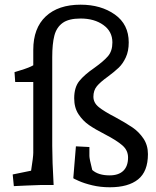

<svg xmlns="http://www.w3.org/2000/svg" viewBox="-20 -790 665 820"><path d="M122.1 -137.2V-439.9H44.9L42 -481.9L68.8 -490.2Q106 -501.5 122.1 -511.2V-577.1Q122.1 -669.9 175.5 -720Q229 -770 324.2 -770Q411.1 -770 470.5 -728Q529.8 -686 529.8 -608.9Q529.8 -571.8 517.3 -544.9Q504.9 -518.1 487.1 -501Q469.2 -483.9 440.9 -462.9Q408.7 -439.9 393.8 -421.9Q378.9 -403.8 378.9 -377Q378.9 -351.1 401.9 -332.5Q424.8 -314 473.1 -289.1Q517.1 -265.1 545.2 -246.1Q573.2 -227.1 592.5 -198.5Q611.8 -169.9 611.8 -131.8Q611.8 -57.6 569.8 -23.9Q527.8 9.8 449.2 9.8Q409.2 9.8 374.5 1.5Q339.8 -6.8 316.4 -17.3Q293 -27.8 293 -28.8L304.2 -165L361.8 -162.1V-124Q361.8 -111.8 374 -64Q399.9 -41 448.2 -41Q486.3 -41 506.6 -60.5Q526.9 -80.1 526.9 -117.2Q526.9 -147.9 502.9 -168.9Q479 -189.9 429.2 -215.8Q386.2 -237.8 360.1 -255.9Q334 -273.9 315.4 -302Q296.9 -330.1 296.9 -370.1Q296.9 -417 318.8 -444.1Q340.8 -471.2 382.8 -500Q421.9 -527.8 440.9 -549.8Q460 -571.8 460 -608.9Q460 -655.8 421.4 -683.3Q382.8 -710.9 324.2 -710.9Q273.4 -710.9 247.3 -691.9Q221.2 -672.9 212.2 -637.9Q203.1 -603 203.1 -545.9V-167Q203.1 -104 209 0H157.2Q130.4 1 92.8 2.4Q55.2 3.9 39.1 4.9L34.2 -44.9L112.8 -61Q122.1 -120.1 122.1 -137.2Z"/></svg>

Font: Sura
Style: Regular
Weight: 400
Designer: Carolina Giovagnoli
Foundry: Huerta Tipografica
Version: Version 1.003;PS 001.002;hotconv 1.0.70;makeotf.lib2.5.58329